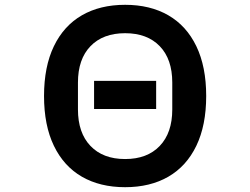

<svg xmlns="http://www.w3.org/2000/svg" viewBox="-20 -766 1040 798"><path d="M163 -367Q163 -489 204 -574Q245 -659 320.5 -702.5Q396 -746 500 -746Q604 -746 679.5 -702.5Q755 -659 796 -574Q837 -489 837 -367Q837 -245 796 -160Q755 -75 679.5 -31.5Q604 12 500 12Q396 12 320.5 -31.5Q245 -75 204 -160Q163 -245 163 -367ZM696 -311V-423Q696 -520 644 -574Q592 -628 500 -628Q408 -628 356 -574Q304 -520 304 -423V-311Q304 -214 356 -159.5Q408 -105 500 -105Q592 -105 644 -159.5Q696 -214 696 -311ZM629 -313H371V-430H629Z"/></svg>

Font: IBM Plex Sans JP SemiBold
Style: Regular
Weight: 600
Designer: Mike Abbink; Paul van der Laan; Pieter van Rosmalen; Wujin Sim; Yejin Wi; Jinhee Kim; Boomi Park; Yona Kim; Kichan Ma
Foundry: Sandoll Inc.
Version: Version 1.001